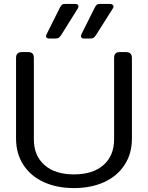

<svg xmlns="http://www.w3.org/2000/svg" viewBox="-20 -946 756 981"><path d="M215 -761Q215 -765 218 -771L286 -907Q292 -918 297 -922Q302 -926 316 -926H362Q381 -926 381 -914Q381 -909 377 -902L292 -766Q285 -756 279.5 -752.5Q274 -749 261 -749H232Q224 -749 219.5 -752.5Q215 -756 215 -761ZM394 -761Q394 -767 396 -771L464 -907Q470 -918 475 -922Q480 -926 494 -926H540Q549 -926 554.5 -922.5Q560 -919 560 -913Q560 -907 556 -902L470 -766Q463 -756 457.5 -752.5Q452 -749 439 -749H410Q394 -749 394 -761ZM62 -238V-650Q62 -680 92 -680H123Q139 -680 146 -672.5Q153 -665 153 -650V-234Q153 -151 207 -103Q261 -55 358 -55Q455 -55 509 -103Q563 -151 563 -234V-650Q563 -665 570 -672.5Q577 -680 593 -680H623Q654 -680 654 -650V-238Q654 -161 616.5 -103.5Q579 -46 512 -15.5Q445 15 358 15Q271 15 204 -15.5Q137 -46 99.5 -103.5Q62 -161 62 -238Z"/></svg>

Font: Mitr Light
Style: Regular
Weight: 300
Designer: Thanarat Vachiruckul
Foundry: Cadson Demak
Version: Version 1.003